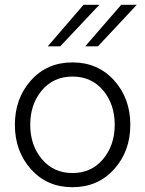

<svg xmlns="http://www.w3.org/2000/svg" viewBox="-20 -770 605 800"><path d="M179 -577 328 -750H394L231 -577ZM335 -577 485 -750H550L388 -577ZM455.5 -65Q388 10 282 10Q176 10 109 -65Q42 -140 42 -250Q42 -360 109 -435Q176 -510 282 -510Q388 -510 455.5 -435Q523 -360 523 -250Q523 -140 455.5 -65ZM458 -250Q458 -336 409.5 -393.5Q361 -451 282 -451Q203 -451 154.5 -393.5Q106 -336 106 -250Q106 -165 154.5 -107Q203 -49 282 -49Q361 -49 409.5 -107Q458 -165 458 -250Z"/></svg>

Font: Orkney Light
Style: Regular
Weight: 300
Designer: Samuel Oakes and Alfredo Marco Pradil
Foundry: Alfredo Marco Pradil
Version: 1.0; ttfautohint (v1.5)